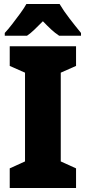

<svg xmlns="http://www.w3.org/2000/svg" viewBox="-20 -947 432 967"><path d="M363 0H29V-99L106 -134V-581L29 -615V-714H363V-615L286 -581V-134L363 -99ZM280 -927Q300 -893 330 -854Q360 -815 388 -781V-767H278Q258 -780 238.5 -798Q219 -816 196 -840Q172 -816 153.5 -798Q135 -780 116 -767H4V-781Q20 -798 41 -825Q62 -852 82 -879.5Q102 -907 113 -927Z"/></svg>

Font: Noto Sans Oriya Cond Blk
Style: Regular
Weight: 900
Width: 3
Designer: Amélie Bonet and Sol Matas
Foundry: Google LLC
Version: Version 2.006; ttfautohint (v1.8.4.7-5d5b)